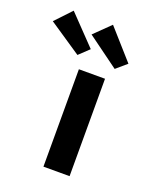

<svg xmlns="http://www.w3.org/2000/svg" viewBox="-193 -891 808 980"><g transform="rotate(20 210.5 -401.0)"><path d="M163 0V-529H305V0ZM334 -593 163 -718 249 -802 391 -642ZM131 -595 -46 -714 36 -801 185 -646Z"/></g></svg>

Font: Lexend Peta SemiBold
Style: Regular
Weight: 600
Designer: Bonnie Shaver-Troup, Thomas Jockin
Foundry: Lexend
Version: Version 1.007